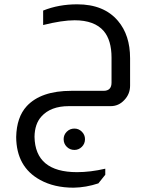

<svg xmlns="http://www.w3.org/2000/svg" viewBox="-20 -492 678 890"><path d="M180 -443Q252 -472 338 -472Q462 -472 527 -395Q583 -329 583 -222V-95Q583 -56 556 -28Q530 0 493 0H299Q215 0 172 48Q141 82 140 142Q143 306 337 306Q399 306 468 290V318L436 358Q379 377 321 378Q231 378 166 342Q56 282 55 143Q57 51 104 0Q170 -71 311 -71H460Q497 -71 497 -109V-225Q497 -305 461 -348Q418 -398 326 -398Q268 -398 180 -376ZM325 104Q345 104 359.5 118.5Q374 133 374 153Q374 174 359.5 188.5Q345 203 325 203Q304 203 289.5 188.5Q275 174 275 153Q275 133 289.5 118.5Q304 104 325 104Z"/></svg>

Font: Almarai
Style: Regular
Weight: 400
Designer: Boutros International 2019
Foundry: Created by Boutros International 2019
Version: Version 1.10